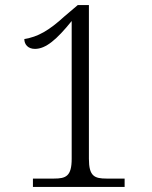

<svg xmlns="http://www.w3.org/2000/svg" viewBox="-20 -738 599 758"><path d="M110 0H472V-33H401C353 -33 331 -42 331 -111V-718H287L234 -673C174 -618 129 -592 76 -584C76 -562 91 -545 118 -545C161 -545 204 -582 263 -655V-111C263 -42 240 -33 193 -33H110Z"/></svg>

Font: Noto Serif Georgian Light
Style: Regular
Weight: 300
Designer: Monotype Design Team, Akaki Razmadze
Foundry: Google LLC
Version: Version 2.003